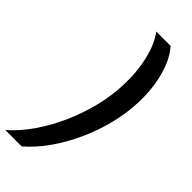

<svg xmlns="http://www.w3.org/2000/svg" viewBox="-373 -836 1045 1045"><g transform="rotate(45 150.0 -313.0)"><path d="M243 -793Q291 -741 316 -649.5Q341 -558 337 -451Q334 -366 312 -277.5Q290 -189 252 -106Q214 -23 164.5 47.5Q115 118 57 167H-69Q-12 118 38 46.5Q88 -25 126 -109.5Q164 -194 186.5 -284Q209 -374 212 -460Q216 -564 194.5 -652.5Q173 -741 133 -793Z"/></g></svg>

Font: Mona Sans Condensed
Style: Bold Italic
Weight: 700
Width: 3
Italic angle: -11.7°
Designer: Deni Anggara
Foundry: GitHub
Version: Version 1.001; ttfautohint (v1.8.4.7-5d5b);gftools[0.9.31]